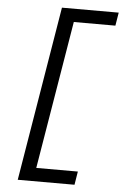

<svg xmlns="http://www.w3.org/2000/svg" viewBox="-63 -869 725 1058"><g transform="rotate(5 300.0 -340.0)"><path d="M76 143 236 -823H550L538 -750H308L172 69H402L390 143Z"/></g></svg>

Font: Iosevka Aile
Style: Italic
Weight: 400
Italic angle: -9°
Designer: Belleve Invis
Foundry: Belleve Invis
Version: Version 28.0.1; ttfautohint (v1.8.4)